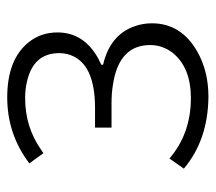

<svg xmlns="http://www.w3.org/2000/svg" viewBox="-53 -534 600 534"><g transform="rotate(-90 247.0 -267.0)"><path d="M245.1 12.7Q125 11.7 44.9 -55.7L73.2 -95.7Q142.6 -36.1 241.2 -36.1Q326.2 -36.1 367.2 -86.9Q388.7 -115.2 388.7 -149.4Q388.7 -236.3 278.3 -252.9Q254.9 -256.8 227.5 -256.8H159.2V-302.7H213.9Q336.9 -302.7 361.3 -372.1Q366.2 -386.7 366.2 -402.3Q366.2 -474.6 286.1 -492.2Q265.6 -497.1 241.2 -497.1Q160.2 -497.1 96.7 -452.1Q91.8 -449.2 87.9 -446.3L59.6 -485.4Q140.6 -546.9 243.2 -546.9Q348.6 -546.9 396.5 -487.3Q423.8 -453.1 423.8 -407.2Q423.8 -334 351.6 -293.9Q342.8 -289.1 334 -285.2V-280.3Q418 -260.7 441.4 -191.4Q449.2 -168.9 449.2 -144.5Q449.2 -63.5 371.1 -18.6Q316.4 12.7 245.1 12.7Z"/></g></svg>

Font: Taipei Sans TC Beta Light
Style: Regular
Weight: 300
Designer: JT Foundry
Foundry: JT Foundry
Version: Version 1.000